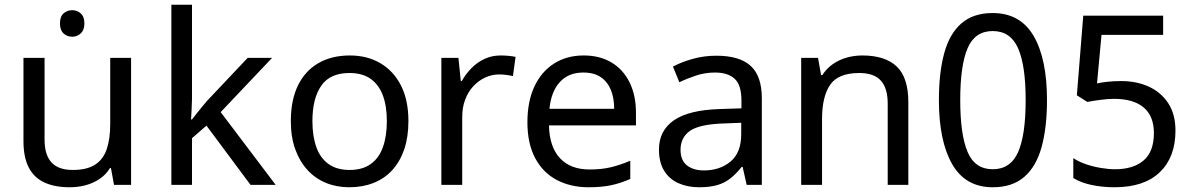

<svg xmlns="http://www.w3.org/2000/svg" viewBox="-20 -780 5035 810"><path d="M285 -737Q305 -737 320.5 -723.5Q336 -710 336 -681Q336 -653 320.5 -639Q305 -625 285 -625Q263 -625 248 -639Q233 -653 233 -681Q233 -710 248 -723.5Q263 -737 285 -737ZM533 -536V0H461L448 -71H444Q427 -43 400 -25Q373 -7 341 1.5Q309 10 274 10Q210 10 166.5 -10.5Q123 -31 101 -74Q79 -117 79 -185V-536H168V-191Q168 -127 197 -95Q226 -63 287 -63Q347 -63 381.5 -85.5Q416 -108 430.5 -151.5Q445 -195 445 -257V-536Z M790 -363Q790 -347 788.5 -321Q787 -295 786 -276H790Q796 -284 808 -299Q820 -314 832.5 -329.5Q845 -345 854 -355L1025 -536H1128L911 -307L1143 0H1037L851 -250L790 -197V0H703V-760H790Z M1703 -269Q1703 -202 1685.5 -150.5Q1668 -99 1635.5 -63Q1603 -27 1556.5 -8.5Q1510 10 1453 10Q1400 10 1355 -8.5Q1310 -27 1277 -63Q1244 -99 1225.5 -150.5Q1207 -202 1207 -269Q1207 -358 1237 -419.5Q1267 -481 1323 -513.5Q1379 -546 1456 -546Q1529 -546 1584.5 -513.5Q1640 -481 1671.5 -419.5Q1703 -358 1703 -269ZM1298 -269Q1298 -206 1314.5 -159.5Q1331 -113 1366 -88Q1401 -63 1455 -63Q1509 -63 1544 -88Q1579 -113 1595.5 -159.5Q1612 -206 1612 -269Q1612 -333 1595 -378Q1578 -423 1543.5 -447.5Q1509 -472 1454 -472Q1372 -472 1335 -418Q1298 -364 1298 -269Z M2092 -546Q2107 -546 2124.5 -544.5Q2142 -543 2155 -540L2144 -459Q2131 -462 2115.5 -464Q2100 -466 2086 -466Q2055 -466 2027 -453Q1999 -440 1977 -416.5Q1955 -393 1942.5 -360Q1930 -327 1930 -286V0H1842V-536H1914L1924 -438H1928Q1945 -468 1969 -492.5Q1993 -517 2024 -531.5Q2055 -546 2092 -546Z M2442 -546Q2511 -546 2560.5 -516Q2610 -486 2636.5 -431.5Q2663 -377 2663 -304V-251H2296Q2298 -160 2342.5 -112.5Q2387 -65 2467 -65Q2518 -65 2557.5 -74.5Q2597 -84 2639 -102V-25Q2598 -7 2558 1.5Q2518 10 2463 10Q2387 10 2328.5 -21Q2270 -52 2237.5 -113.5Q2205 -175 2205 -264Q2205 -352 2234.5 -415Q2264 -478 2317.5 -512Q2371 -546 2442 -546ZM2441 -474Q2378 -474 2341.5 -433.5Q2305 -393 2298 -321H2571Q2571 -367 2557 -401Q2543 -435 2514.5 -454.5Q2486 -474 2441 -474Z M3002 -545Q3100 -545 3147 -502Q3194 -459 3194 -365V0H3130L3113 -76H3109Q3086 -47 3061.5 -27.5Q3037 -8 3005.5 1Q2974 10 2929 10Q2881 10 2842.5 -7Q2804 -24 2782 -59.5Q2760 -95 2760 -149Q2760 -229 2823 -272.5Q2886 -316 3017 -320L3108 -323V-355Q3108 -422 3079 -448Q3050 -474 2997 -474Q2955 -474 2917 -461.5Q2879 -449 2846 -433L2819 -499Q2854 -518 2902 -531.5Q2950 -545 3002 -545ZM3028 -259Q2928 -255 2889.5 -227Q2851 -199 2851 -148Q2851 -103 2878.5 -82Q2906 -61 2949 -61Q3017 -61 3062 -98.5Q3107 -136 3107 -214V-262Z M3618 -546Q3714 -546 3763 -499.5Q3812 -453 3812 -349V0H3725V-343Q3725 -408 3696 -440Q3667 -472 3605 -472Q3516 -472 3482 -422Q3448 -372 3448 -278V0H3360V-536H3431L3444 -463H3449Q3467 -491 3493.5 -509.5Q3520 -528 3552 -537Q3584 -546 3618 -546Z M4168 10Q4053 10 3997 -87.5Q3941 -185 3941 -358Q3941 -474 3963.5 -556Q3986 -638 4036 -681.5Q4086 -725 4168 -725Q4284 -725 4340.5 -628.5Q4397 -532 4397 -358Q4397 -243 4374.5 -160.5Q4352 -78 4301.5 -34Q4251 10 4168 10ZM4168 -66Q4243 -66 4275 -138Q4307 -210 4307 -358Q4307 -504 4275 -576.5Q4243 -649 4168 -649Q4093 -649 4062 -576.5Q4031 -504 4031 -358Q4031 -212 4062 -139Q4093 -66 4168 -66Z M4682 10Q4632 10 4586 0.5Q4540 -9 4508 -29V-113Q4530 -98 4560.5 -87.5Q4591 -77 4624 -71.5Q4657 -66 4684 -66Q4761 -66 4804.5 -103Q4848 -140 4848 -219Q4848 -290 4805 -326.5Q4762 -363 4680 -363Q4654 -363 4620.5 -358.5Q4587 -354 4567 -350L4523 -378L4550 -714H4887V-633H4627L4608 -428Q4624 -432 4651.5 -435Q4679 -438 4710 -438Q4775 -438 4826.5 -414.5Q4878 -391 4908.5 -344.5Q4939 -298 4939 -229Q4939 -117 4873 -53.5Q4807 10 4682 10Z"/></svg>

Font: ukorean05
Style: Book
Weight: 400
Designer: Jelle Bosma - Monotype Design Team
Foundry: Monotype Imaging Inc.
Version: Version 2.003